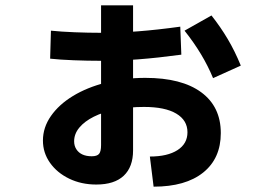

<svg xmlns="http://www.w3.org/2000/svg" viewBox="-20 -661 1040 720"><path d="M542 -74Q608 -74 645.5 -98Q683 -122 683 -165Q683 -210 641 -235Q599 -260 520 -260Q464 -260 415.5 -250.5Q367 -241 332 -223.5Q297 -206 277.5 -182.5Q258 -159 258 -131Q258 -114 266.5 -101Q275 -88 289.5 -81.5Q304 -75 324 -75Q344 -75 351.5 -84Q359 -93 359 -117V-641H479V-97Q479 -35 444 -2Q409 31 341 31Q285 31 239.5 9Q194 -13 167.5 -50.5Q141 -88 141 -134Q141 -183 171 -226Q201 -269 253.5 -301Q306 -333 376 -351Q446 -369 525 -369Q661 -369 734.5 -315Q808 -261 808 -162Q808 -67 742 -14Q676 39 556 39ZM357 -433Q309 -433 257 -435Q205 -437 168 -441L171 -546Q209 -542 260.5 -540Q312 -538 358 -538Q426 -538 497.5 -543.5Q569 -549 656 -561L660 -456Q571 -444 499 -438.5Q427 -433 357 -433ZM779 -368Q760 -414 733.5 -458Q707 -502 672 -546L773 -603Q807 -560 834 -514.5Q861 -469 883 -415Z"/></svg>

Font: M PLUS 2
Style: Bold
Weight: 700
Designer: Coji Morishita
Foundry: UNDERFOREST DESIGN
Version: Version 1.001